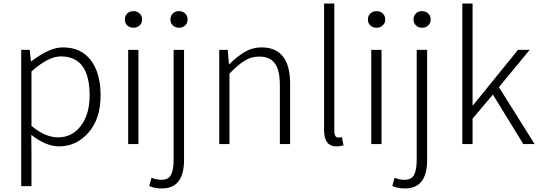

<svg xmlns="http://www.w3.org/2000/svg" viewBox="-20 -815 3056 1086"><path d="M100 238V-533H148L155 -468H157Q260 -547 335 -547Q439 -547 494 -474Q549 -401 549 -275Q549 -143 480.5 -65Q412 13 314 13Q241 13 157 -52L158 46V238ZM309 -38Q388 -38 437.5 -103.5Q487 -169 487 -275Q487 -496 324 -496Q254 -496 158 -411V-103Q235 -38 309 -38Z M705 0V-533H763V0ZM735 -658Q714 -658 700 -671Q686 -684 686 -704Q686 -726 700 -739Q714 -752 735 -752Q755 -752 769.5 -739Q784 -726 784 -704Q784 -684 769.5 -671Q755 -658 735 -658Z M895 251Q854 251 824 237L837 191Q868 202 892 202Q933 202 947.5 173.5Q962 145 962 88V-533H1021V90Q1021 251 895 251ZM992 -658Q972 -658 958 -671Q944 -684 944 -704Q944 -726 957.5 -739Q971 -752 992 -752Q1013 -752 1027 -739Q1041 -726 1041 -704Q1041 -684 1027 -671Q1013 -658 992 -658Z M1220 0V-533H1268L1275 -452H1277Q1324 -498 1366.5 -522.5Q1409 -547 1459 -547Q1621 -547 1621 -341V0H1563V-333Q1563 -417 1535 -456Q1507 -495 1446 -495Q1402 -495 1365 -472.5Q1328 -450 1278 -399V0Z M1884 13Q1813 13 1813 -79V-795H1871V-73Q1871 -37 1895 -37Q1903 -37 1914 -39L1923 7Q1903 13 1884 13Z M2080 0V-533H2138V0ZM2110 -658Q2089 -658 2075 -671Q2061 -684 2061 -704Q2061 -726 2075 -739Q2089 -752 2110 -752Q2130 -752 2144.5 -739Q2159 -726 2159 -704Q2159 -684 2144.5 -671Q2130 -658 2110 -658Z M2270 251Q2229 251 2199 237L2212 191Q2243 202 2267 202Q2308 202 2322.5 173.5Q2337 145 2337 88V-533H2396V90Q2396 251 2270 251ZM2367 -658Q2347 -658 2333 -671Q2319 -684 2319 -704Q2319 -726 2332.5 -739Q2346 -752 2367 -752Q2388 -752 2402 -739Q2416 -726 2416 -704Q2416 -684 2402 -671Q2388 -658 2367 -658Z M2595 0V-795H2653V-219H2655L2910 -533H2976L2802 -322L3004 0H2940L2768 -280L2653 -144V0Z"/></svg>

Font: Noto Sans Korean Light
Style: Regular
Weight: 300
Designer: Ryoko NISHIZUKA  (kana & ideographs); Paul D. Hunt (Latin, Greek & Cyrillic); Wenlong ZHANG  (bopomofo); Sandoll Communi
Foundry: Adobe Systems Incorporated
Version: Version 1.000;PS 1;hotconv 1.0.78;makeotf.lib2.5.61930